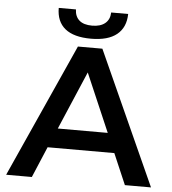

<svg xmlns="http://www.w3.org/2000/svg" viewBox="-56 -872 826 923"><g transform="rotate(5 357.0 -410.5)"><path d="M517 -149H195L132 0H8L298 -644H416L707 0H581ZM477 -243 356 -524 236 -243ZM190 -821H273Q274 -787 295 -768.5Q316 -750 357 -750Q397 -750 419.5 -768.5Q442 -787 443 -821H525Q524 -756 481.5 -721.5Q439 -687 357 -687Q274 -687 232 -721Q190 -755 190 -821Z"/></g></svg>

Font: Montserrat Ace
Style: Bold
Weight: 600
Designer: Julieta Ulanovsky
Foundry: Julieta Ulanovsky
Version: Version 1